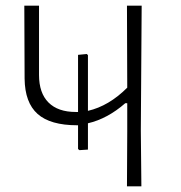

<svg xmlns="http://www.w3.org/2000/svg" viewBox="-20 -659 639 679"><path d="M478 -197 480 0H429L430 -194V-294H423Q360 -239 291 -223V-130L261 -128L256 -132V-216H253Q158 -216 113 -256Q68 -296 67 -381L66 -639H118V-394Q118 -330 151.5 -296.5Q185 -263 248 -263H256V-465L287 -468L291 -464V-267Q365 -284 430 -349L429 -639H481Z"/></svg>

Font: Luna Sans Light
Style: Regular
Weight: 300
Designer: Juan Pablo del Peral
Foundry: Huerta Tipografica
Version: Version 2.001; ttfautohint (v1.5)